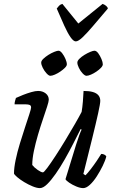

<svg xmlns="http://www.w3.org/2000/svg" viewBox="-20 -968 595 988"><path d="M185 0Q170 0 148 -9Q126 -18 104.5 -31Q83 -44 68.5 -56.5Q54 -69 52 -75Q52 -104 60.5 -145Q69 -186 82.5 -230Q96 -274 109 -313.5Q122 -353 131 -380.5Q140 -408 140 -415Q140 -425 132.5 -428Q125 -431 113 -431H55Q55 -441 58 -450.5Q61 -460 62 -464Q77 -471 98.5 -479.5Q120 -488 141 -494Q162 -500 176 -500Q199 -500 215 -487.5Q231 -475 231 -455Q231 -446 222.5 -419.5Q214 -393 201 -355Q188 -317 175.5 -274.5Q163 -232 154.5 -191.5Q146 -151 146 -119Q156 -106 174 -93.5Q192 -81 201 -81Q206 -81 223.5 -104.5Q241 -128 265.5 -165.5Q290 -203 316 -246Q342 -289 364.5 -328Q387 -367 400 -392Q404 -415 406.5 -445.5Q409 -476 410 -500Q439 -500 458 -494.5Q477 -489 486.5 -477.5Q496 -466 496 -449Q496 -435 485 -385Q474 -335 454.5 -256Q435 -177 409 -73L420 -66Q431 -77 446.5 -97Q462 -117 477 -139Q492 -161 501 -176Q510 -176 517.5 -172Q525 -168 527 -163Q522 -142 508.5 -114.5Q495 -87 478 -60.5Q461 -34 442.5 -17Q424 0 408 0Q393 0 372.5 -8.5Q352 -17 336 -28Q320 -39 317 -46L372 -225Q380 -251 388 -272.5Q396 -294 400 -301L395 -304Q378 -270 357 -229Q336 -188 313 -147.5Q290 -107 266.5 -73.5Q243 -40 222.5 -20Q202 0 185 0ZM239 -578Q231 -578 219.5 -590.5Q208 -603 200 -619Q192 -635 192 -646Q192 -655 203 -665.5Q214 -676 229 -685.5Q244 -695 259 -701Q274 -707 281 -707Q290 -707 300 -694Q310 -681 317 -664.5Q324 -648 324 -637Q324 -629 314 -619Q304 -609 290 -599.5Q276 -590 262 -584Q248 -578 239 -578ZM425 -578Q417 -578 405.5 -590Q394 -602 386 -618.5Q378 -635 378 -646Q378 -655 388.5 -665.5Q399 -676 414.5 -685.5Q430 -695 444.5 -701Q459 -707 466 -707Q476 -707 485.5 -694Q495 -681 502 -664.5Q509 -648 509 -637Q509 -629 499.5 -619Q490 -609 476 -599.5Q462 -590 448 -584Q434 -578 425 -578ZM370 -755Q358 -755 343 -776.5Q328 -798 310.5 -836.5Q293 -875 272 -924Q278 -932 284 -938.5Q290 -945 301 -948L383 -847L508 -948Q519 -944 526.5 -937.5Q534 -931 535 -924Q494 -876 461.5 -837.5Q429 -799 406 -777Q383 -755 370 -755Z"/></svg>

Font: Texturina Medium 12pt Medium
Style: Italic
Weight: 500
Italic angle: -11°
Version: Version 1.002